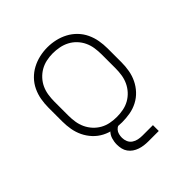

<svg xmlns="http://www.w3.org/2000/svg" viewBox="-189 -669 977 977"><g transform="rotate(-45 300.0 -180.0)"><path d="M300 8Q271 8 242.5 3Q214 -2 188 -15.5Q162 -29 142 -50.5Q122 -72 109.5 -98Q97 -124 92 -152.5Q87 -181 87 -210V-310Q87 -339 92 -367.5Q97 -396 109.5 -422.5Q122 -449 142.5 -470Q163 -491 188.5 -504.5Q214 -518 242.5 -524.5Q271 -531 300 -531Q329 -531 357.5 -524.5Q386 -518 411.5 -504.5Q437 -491 457.5 -470Q478 -449 490.5 -422.5Q503 -396 508 -367.5Q513 -339 513 -310V-210Q513 -181 508 -152.5Q503 -124 490.5 -98Q478 -72 458 -50.5Q438 -29 412 -15.5Q386 -2 357.5 3Q329 8 300 8ZM300 -30Q323 -30 346.5 -34.5Q370 -39 390.5 -50.5Q411 -62 427 -79.5Q443 -97 453 -118.5Q463 -140 466.5 -163.5Q470 -187 470 -210V-310Q470 -334 466.5 -357.5Q463 -381 453 -402.5Q443 -424 426.5 -441.5Q410 -459 389 -470Q368 -481 344.5 -485.5Q321 -490 298 -490Q274 -490 251 -485Q228 -480 208 -468.5Q188 -457 172 -439.5Q156 -422 146.5 -401Q137 -380 133.5 -356.5Q130 -333 130 -310V-210Q130 -187 133.5 -163.5Q137 -140 147 -118.5Q157 -97 173 -79.5Q189 -62 209.5 -50.5Q230 -39 253.5 -34.5Q277 -30 300 -30ZM400 171H325Q310 171 294.5 169Q279 167 264.5 162Q250 157 237.5 148.5Q225 140 216 127.5Q207 115 203.5 100Q200 85 200 69Q200 49 206 29.5Q212 10 226.5 -4Q241 -18 260.5 -24Q280 -30 300 -30V0Q288 0 276.5 4.5Q265 9 257 18Q249 27 246 39Q243 51 243 63Q243 78 249 92Q255 106 267.5 114.5Q280 123 295 126Q310 129 325 129H400Z"/></g></svg>

Font: Zed Sans Extralight Extended
Style: Regular
Weight: 200
Width: 7
Designer: Belleve Invis
Foundry: Belleve Invis
Version: Version 1.0.0; ttfautohint (v1.8.4)